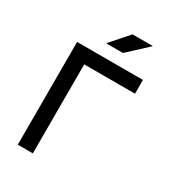

<svg xmlns="http://www.w3.org/2000/svg" viewBox="-212 -1008 1009 1122"><g transform="rotate(30 293.0 -447.0)"><path d="M87.9 0V-693.4H532.2V-600.6H189.5V0ZM238.8 -771.5 346.2 -893.6H483.9L352.1 -771.5Z"/></g></svg>

Font: Cascadia Code NF
Style: Regular
Weight: 400
Monospace: yes
Designer: Aaron Bell
Foundry: Saja Typeworks
Version: Version 2404.023; ttfautohint (v1.8.4)